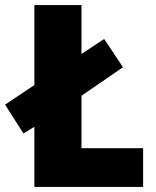

<svg xmlns="http://www.w3.org/2000/svg" viewBox="-39 -734 611 754"><path d="M96 0V-236L53 -210L-19 -323L96 -400V-714H281V-522L370 -581L444 -470L281 -358V-152H523V0Z"/></svg>

Font: Noto Sans Lao Looped SemiCondensed Black
Style: Regular
Weight: 900
Width: 4
Designer: Mark Frömberg, Ben Mitchell
Foundry: The Fontpad Ltd
Version: Version 1.002; ttfautohint (v1.8.4.7-5d5b)